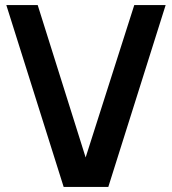

<svg xmlns="http://www.w3.org/2000/svg" viewBox="-20 -740 680 760"><path d="M5 -720H129.2L319 -116.8L511.5 -720H635.7L408.7 0H232Z"/></svg>

Font: Tap Sans
Style: Regular
Weight: 400
Designer: Tap Payments
Foundry: Tap Payments
Version: Version 1.001;Glyphs 3.1.2 (3151)